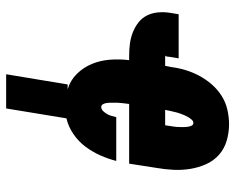

<svg xmlns="http://www.w3.org/2000/svg" viewBox="-92 -486 783 640"><g transform="rotate(90 300.0 -166.5)"><path d="M228 205 262 0H278Q248 -9 226.5 -31Q205 -53 193.5 -81Q182 -109 179.5 -141Q177 -173 181 -205H166Q146 -205 126.5 -207.5Q107 -210 89 -217Q71 -224 56 -235.5Q41 -247 32.5 -263.5Q24 -280 22 -300Q20 -320 23 -340L28 -370H175L170 -340Q170 -338 169.5 -335.5Q169 -333 169 -331Q168 -330 168 -329Q168 -328 168 -327Q168 -327 168 -327Q168 -327 168 -326Q168 -326 167.5 -326Q167 -326 167 -326Q167 -326 166.5 -326Q166 -326 166 -326Q166 -326 166 -326Q166 -326 166 -325Q166 -325 166 -325Q166 -325 166 -325Q166 -325 166 -325Q166 -325 166 -325H200L204 -345Q207 -369 214 -392.5Q221 -416 233 -438.5Q245 -461 262 -480.5Q279 -500 300.5 -513.5Q322 -527 346.5 -532.5Q371 -538 395 -538Q423 -538 450 -530Q477 -522 497 -504Q517 -486 528 -461Q539 -436 543.5 -408.5Q548 -381 546.5 -352Q545 -323 540 -295L526 -205H327Q326 -199 325.5 -192.5Q325 -186 324 -179.5Q323 -173 323 -167Q323 -161 323 -154.5Q323 -148 323 -141.5Q323 -135 324 -129Q325 -123 328 -117.5Q331 -112 337 -112Q345 -112 351 -118.5Q357 -125 361 -132Q365 -139 367 -147Q369 -155 371 -162H517Q510 -135 498.5 -109Q487 -83 469.5 -59.5Q452 -36 427 -19Q402 -2 375 4L342 205ZM347 -325H398Q399 -331 400 -337.5Q401 -344 402 -350.5Q403 -357 403.5 -363Q404 -369 404 -375.5Q404 -382 404 -388.5Q404 -395 403 -401Q402 -407 399.5 -413Q397 -419 390 -419Q384 -419 379 -413Q374 -407 370.5 -401Q367 -395 364.5 -389Q362 -383 359.5 -376.5Q357 -370 355.5 -364Q354 -358 352.5 -351.5Q351 -345 349.5 -338.5Q348 -332 347 -326Z"/></g></svg>

Font: Iosevka Curly HvExObl
Style: Regular
Weight: 900
Width: 7
Italic angle: -9°
Monospace: yes
Designer: Belleve Invis
Foundry: Belleve Invis
Version: Version 11.1.0; ttfautohint (v1.8.3)